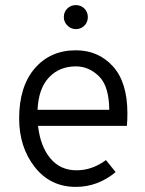

<svg xmlns="http://www.w3.org/2000/svg" viewBox="-20 -720 569 752"><path d="M277 -606Q258 -606 244 -620Q230 -634 230 -653Q230 -673 243.5 -686.5Q257 -700 277 -700Q297 -700 310.5 -686.5Q324 -673 324 -653Q324 -633 310.5 -619.5Q297 -606 277 -606ZM277 12Q177 12 116 -66Q55 -144 55 -256Q55 -381 116 -452Q177 -523 277 -523Q365 -523 422 -460.5Q479 -398 479 -276Q479 -249 477 -227H129Q138 -147 177 -100Q216 -53 280 -53Q341 -53 395 -93L433 -46Q363 12 277 12ZM127 -290H408Q407 -383 367.5 -421.5Q328 -460 277 -460Q213 -460 172 -417Q131 -374 127 -290Z"/></svg>

Font: Overpass Light
Style: Regular
Weight: 300
Designer: Delve Withrington, Thomas Jockin
Foundry: Delve Fonts
Version: Version 3.000;DELV;Overpass